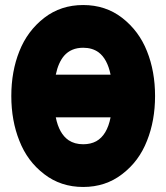

<svg xmlns="http://www.w3.org/2000/svg" viewBox="-20 -732 662 764"><path d="M311 -542Q347 -542 372 -524Q407 -498 420 -435H202Q212 -483 235 -510Q263 -542 311 -542ZM311 -712Q222 -712 156 -661Q89 -609 57 -528Q41 -488 33 -443.5Q25 -399 25 -350Q25 -301 33 -256.5Q41 -212 57 -172Q73 -131 97.5 -98Q122 -65 156 -39Q222 12 311 12Q400 12 466 -39Q500 -65 524.5 -98Q549 -131 565 -172Q581 -212 589 -256.5Q597 -301 597 -350Q597 -399 589 -443.5Q581 -488 565 -528Q533 -609 466 -661Q400 -712 311 -712ZM420 -265Q406 -194 363 -170Q341 -158 311 -158Q277 -158 253 -174Q215 -200 202 -265Z"/></svg>

Font: Unageo
Style: Black
Weight: 900
Designer: Richard Sepsi
Foundry: Richard Sepsi
Version: Version 2.000